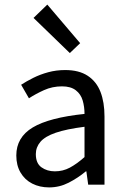

<svg xmlns="http://www.w3.org/2000/svg" viewBox="-20 -804 546 836"><path d="M194 12Q153 12 120.5 -4.5Q88 -21 69.5 -52.5Q51 -84 51 -127Q51 -206 122.5 -249Q194 -292 348 -308Q348 -339 340 -366.5Q332 -394 310 -411Q288 -428 250 -428Q208 -428 171.5 -411.5Q135 -395 106 -376L72 -435Q95 -450 125 -465Q155 -480 190 -489.5Q225 -499 264 -499Q324 -499 362 -474Q400 -449 417.5 -404Q435 -359 435 -297V0H364L356 -58H354Q319 -29 279 -8.5Q239 12 194 12ZM219 -58Q254 -58 284 -74Q314 -90 348 -120V-252Q269 -242 222.5 -226Q176 -210 156 -186.5Q136 -163 136 -133Q136 -93 160.5 -75.5Q185 -58 219 -58ZM284 -573 126 -726 186 -784 329 -616Z"/></svg>

Font: Assistant Medium
Style: Regular
Weight: 500
Designer: Hebrew By Ben Nathan, Latin by Paul Hunt
Version: Version 3.000